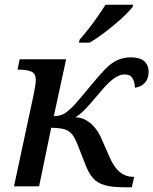

<svg xmlns="http://www.w3.org/2000/svg" viewBox="-20 -786 647 810"><path d="M505 4Q452 4 421 -5Q390 -14 371.5 -35.5Q353 -57 339 -95L306 -179Q298 -199 289.5 -212Q281 -225 269.5 -232.5Q258 -240 240 -243.5Q222 -247 196 -247L145 0H39L122 -387Q125 -402 128 -419.5Q131 -437 131 -448Q131 -476 112 -484Q93 -492 64 -492H54L63 -536H259L207 -296Q219 -296 230 -298.5Q241 -301 251.5 -307Q262 -313 271 -322Q283 -331 297.5 -347.5Q312 -364 330 -385.5Q348 -407 368 -431Q397 -466 421 -491.5Q445 -517 471.5 -530.5Q498 -544 532 -544Q557 -544 573.5 -537Q590 -530 598.5 -516Q607 -502 607 -483Q607 -454 591 -436.5Q575 -419 549 -416Q549 -438 539.5 -455Q530 -472 506 -472Q490 -472 473.5 -463Q457 -454 438.5 -436.5Q420 -419 399 -393Q376 -366 359 -346.5Q342 -327 327.5 -313.5Q313 -300 298 -291Q322 -291 343 -279Q364 -267 380.5 -247Q397 -227 408 -201L442 -124Q454 -96 468.5 -77.5Q483 -59 501.5 -49.5Q520 -40 542 -40H546L536 4ZM316 -619Q334 -639 353.5 -664Q373 -689 391.5 -715.5Q410 -742 425 -766H542L539 -756Q527 -741 506.5 -721Q486 -701 460 -679.5Q434 -658 408 -639Q382 -620 358 -606H313Z"/></svg>

Font: ET Text
Style: Italic
Weight: 470
Italic angle: -12°
Designer: Monotype Design Team
Foundry: Monotype Imaging Inc.
Version: Version 2.009